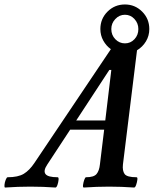

<svg xmlns="http://www.w3.org/2000/svg" viewBox="-97 -835 688 859"><path d="M-74 4Q-78 4 -77 -7.5Q-76 -19 -71.5 -30.5Q-67 -42 -63 -42Q-16 -42 9.5 -57.5Q35 -73 57 -106L399 -615Q378 -630 365 -653.5Q352 -677 352 -705Q352 -751 384 -783Q416 -815 462 -815Q507 -815 539 -783Q571 -751 571 -705Q571 -675 556 -650Q541 -625 516 -610L453 -99Q450 -71 460.5 -56.5Q471 -42 514 -42Q519 -42 517.5 -30.5Q516 -19 512 -7.5Q508 4 503 4Q475 2 447 1Q419 0 391 0Q363 0 335 1Q307 2 278 4Q273 4 274.5 -7.5Q276 -19 280 -30.5Q284 -42 288 -42Q323 -42 335 -56.5Q347 -71 350 -99L369 -255H217L114 -98Q96 -71 106.5 -56.5Q117 -42 161 -42Q166 -42 165 -30.5Q164 -19 160 -7.5Q156 4 151 4Q123 2 95 1Q67 0 39 0Q11 0 -17.5 1Q-46 2 -74 4ZM462 -641Q487 -641 504.5 -659.5Q522 -678 522 -705Q522 -731 504.5 -750Q487 -769 462 -769Q437 -769 419 -750Q401 -731 401 -705Q401 -678 419 -659.5Q437 -641 462 -641ZM392 -522 244 -296H374L401 -522Z"/></svg>

Font: Junicode
Style: Bold Italic
Weight: 700
Italic angle: -11°
Designer: Peter S. Baker
Version: Version 2.100; ttfautohint (v1.8.4)